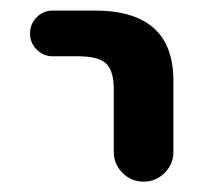

<svg xmlns="http://www.w3.org/2000/svg" viewBox="-20 -565 405 365"><path d="M80.1 -458Q62.5 -458 49.8 -470.7Q37.1 -483.4 37.1 -501.5Q37.1 -519.5 49.8 -532.2Q62.5 -544.9 80.1 -544.9H160.2Q310.5 -544.9 309.6 -410.2V-276.4Q309.6 -252.9 293 -236.3Q276.4 -219.7 252.9 -219.7Q229.5 -219.7 212.9 -236.3Q196.3 -252.9 196.3 -276.4V-394.5Q196.3 -430.7 181.6 -444.3Q167 -458 128.9 -458Z"/></svg>

Font: Gen Jyuu GothicX Medium
Style: Regular
Weight: 500
Designer: Ryoko NISHIZUKA (kana &amp; ideographs); Paul D. Hunt (Latin, Greek &amp; Cyrillic); Wenlong ZHANG (bopomofo); Sandoll C
Version: Version 1.058.20140828